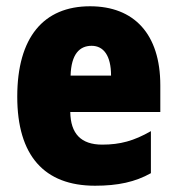

<svg xmlns="http://www.w3.org/2000/svg" viewBox="-20 -582 563 612"><path d="M267 -562C119 -562 35 -463 35 -274C35 -86 121 10 283 10C356 10 411 -2 461 -30V-164C407 -133 363 -121 306 -121C238 -121 205 -156 204 -225H491V-310C491 -474 407 -562 267 -562ZM272 -436C310 -436 334 -405 334 -341H205C207 -410 234 -436 272 -436Z"/></svg>

Font: Noto Sans Devanagari UI Condensed Black
Style: Regular
Weight: 900
Width: 3
Designer: Jelle Bosma - Monotype Design Team
Foundry: Monotype Imaging Inc.
Version: Version 2.004